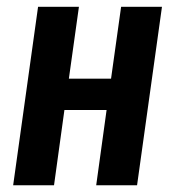

<svg xmlns="http://www.w3.org/2000/svg" viewBox="-20 -549 519 569"><path d="M265.1 0 295.9 -223.1H170.9L140.1 0H19L92.8 -528.8H213.9L184.1 -315.9H309.1L338.9 -528.8H460L386.2 0Z"/></svg>

Font: Fira Sans Compressed Medium
Style: Italic
Weight: 500
Width: 3
Italic angle: -8°
Designer: Carrois Corporate & Edenspiekermann AG
Foundry: Carrois Corporate GbR & Edenspiekermann AG
Version: Version 4.203;PS 004.203;hotconv 1.0.88;makeotf.lib2.5.64775